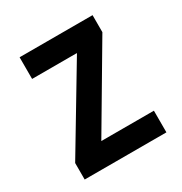

<svg xmlns="http://www.w3.org/2000/svg" viewBox="-118 -555 612 645"><g transform="rotate(-30 187.5 -232.5)"><path d="M29 0H346V-84H142L328 -399V-465H45V-381H219L29 -64Z"/></g></svg>

Font: Inconsolata Condensed
Style: Bold
Weight: 700
Width: 3
Monospace: yes
Designer: Raph Levien, Cyreal, Brenton Simpson
Foundry: Raph Levien, Cyreal, Google
Version: Version 3.100